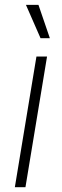

<svg xmlns="http://www.w3.org/2000/svg" viewBox="-20 -775 256 795"><path d="M41.5 0 130.9 -541H174.8L85.4 0ZM147.9 -616.7 87.4 -754.9H139.2L186.5 -616.7Z"/></svg>

Font: Inter 17pt ExtraLight
Style: Italic
Weight: 250
Italic angle: -9.3988°
Version: Version 4.001;git-66647c0bb